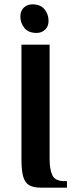

<svg xmlns="http://www.w3.org/2000/svg" viewBox="-20 -866 344 886"><path d="M169 0Q134 0 114.5 -11.5Q95 -23 87 -51.5Q79 -80 79 -130V-660H209V-130Q209 -85 221.5 -57.5Q234 -30 279 -30H289V0ZM149 -714Q111 -714 92.5 -737Q74 -760 74 -790Q74 -816 90 -831Q106 -846 129 -846Q167 -846 185.5 -823Q204 -800 204 -770Q204 -744 188 -729Q172 -714 149 -714Z"/></svg>

Font: El Messiri
Style: Regular
Weight: 400
Designer: Mohamed Gaber
Foundry: Kief Type Foundry
Version: Version 2.020